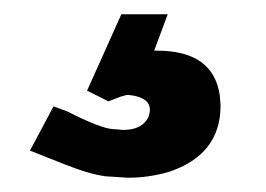

<svg xmlns="http://www.w3.org/2000/svg" viewBox="-20 -48 373 269"><path d="M150 -28H215L196 23H200Q279 23 288 86L289 100Q289 169 216 193Q202 197 188 199Q174 201 159 201L128 199Q105 196 70 182L22 163L55 101L74 108Q121 132 139 133Q143 133 146.5 133.5Q150 134 153 134Q179 134 188 116Q190 110 190 106Q190 88 160 85Q156 85 154 86Q152 87 150 87L132 94L102 79Z"/></svg>

Font: Ekushey Bangla
Style: Bold
Weight: 700
Designer: Al Mamun Sumon
Foundry: Al Mamun Sumon
Version: Version 1.0